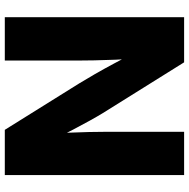

<svg xmlns="http://www.w3.org/2000/svg" viewBox="-14 -754 768 779"><g transform="rotate(90 369.5 -364.0)"><path d="M49.3 0V-727.5H232.4L438.5 -397.5Q451.7 -376 469 -344.7Q486.3 -313.5 505.4 -277.1Q524.4 -240.7 541.5 -204.1L522 -167Q520 -204.1 518.1 -251.5Q516.1 -298.8 515.1 -342.8Q514.2 -386.7 514.2 -413.6V-727.5H689.9V0H506.3L317.4 -302.7Q301.3 -329.1 280.5 -365Q259.8 -400.9 236.1 -445.3Q212.4 -489.7 186 -540L216.3 -551.3Q219.7 -498.5 221.7 -450.2Q223.6 -401.9 224.4 -363.5Q225.1 -325.2 225.1 -302.7V0Z"/></g></svg>

Font: Inter 28pt ExtraBold
Style: Regular
Weight: 800
Designer: Rasmus Andersson
Foundry: rsms
Version: Version 4.001;git-66647c0bb